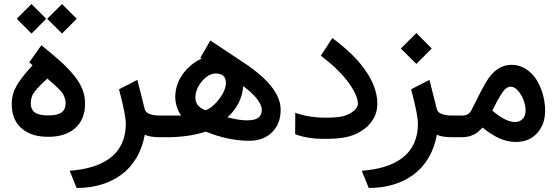

<svg xmlns="http://www.w3.org/2000/svg" viewBox="-20 -679 2755 950"><path d="M218.8 -107.9Q265.1 -107.9 284.9 -123Q304.7 -138.2 304.7 -167.5Q304.7 -180.7 301 -192.1Q297.4 -203.6 292 -213.4Q286.6 -223.1 273.9 -236.1Q261.2 -249 249 -260Q236.8 -271 214.4 -290Q189.9 -268.1 176.5 -254.4Q163.1 -240.7 151.9 -225.8Q140.6 -210.9 136.5 -197.3Q132.3 -183.6 132.3 -167.5Q132.3 -137.2 152.6 -122.6Q172.9 -107.9 218.8 -107.9ZM192.4 -448.7Q248 -404.3 284.2 -371.1Q320.3 -337.9 348.1 -303.2Q376 -268.6 388.4 -235.4Q400.9 -202.1 400.9 -166Q400.9 -88.4 352.3 -45.2Q303.7 -2 218.8 -2Q135.3 -2 86.7 -43.9Q38.1 -85.9 38.1 -166Q38.1 -212.4 61.8 -254.2Q85.4 -295.9 141.1 -356L131.3 -364.7L124.5 -370.6L129.9 -377.9L178.7 -446.8L184.6 -455.1ZM289.6 -656.2 356.9 -588.9 359.9 -585.9 356.9 -583.5 289.6 -515.6 286.6 -513.2 284.2 -515.6 216.3 -583.5 213.9 -585.9 216.3 -588.9 284.2 -656.2 286.6 -659.2ZM138.7 -656.2 206.1 -588.9 209 -585.9 206.1 -583.5 138.7 -515.6 135.7 -513.2 133.3 -515.6 65.4 -583.5 63 -585.9 65.4 -588.9 133.3 -656.2 135.7 -659.2Z M791.5 0H774.4Q721.2 0 696.3 -12.2Q684.6 52.2 654.8 102.3Q625 152.3 581.1 184.8Q537.1 217.3 481.4 234.1Q425.8 251 360.8 251H359.4L356.4 244.6L329.6 178.2L324.7 166Q389.6 161.1 440.4 145Q491.2 128.9 527.6 100.6Q564 72.3 583.3 30Q602.5 -12.2 602.5 -66.4Q602.5 -109.9 570.8 -229.5L568.8 -236.8L575.7 -240.7L648.9 -278.3L659.7 -283.7L662.6 -272Q674.3 -228 695.8 -140.1Q703.6 -107.4 772 -107.4H791.5Q794.9 -107.4 797.6 -92.5Q800.3 -77.6 800.3 -62.5V-45.9Q800.3 -30.3 797.6 -15.1Q794.9 0 791.5 0Z M785.6 -107.4H876Q847.2 -150.9 847.2 -199.7Q847.2 -225.6 854.5 -250.7Q861.8 -275.9 874 -296.6Q886.2 -317.4 903.1 -335.4Q919.9 -353.5 938.7 -366.9Q957.5 -380.4 978 -389.2L971.2 -393.1L976.1 -401.4L1015.6 -469.7L1020.5 -478.5L1029.3 -473.1L1190.9 -365.7Q1368.7 -247.1 1368.7 -136.2Q1368.7 -65.9 1325.7 -24.2Q1282.7 17.6 1214.4 17.6Q1109.9 17.6 998 -27.8Q914.6 0 802.2 0H785.6Q767.1 0 767.1 -45.9V-62.5Q767.1 -107.4 785.6 -107.4ZM1183.6 -252.9Q1176.3 -162.6 1105.5 -98.6Q1162.6 -83.5 1201.7 -83.5Q1240.7 -83.5 1258.1 -96.4Q1275.4 -109.4 1275.4 -136.2Q1275.4 -158.7 1252.4 -188.5Q1229.5 -218.3 1183.6 -252.9ZM1097.7 -270Q1097.7 -293 1084.5 -304.2Q1071.3 -315.4 1047.9 -315.4Q1011.7 -315.4 979.2 -276.6Q946.8 -237.8 946.8 -195.8Q946.8 -151.9 997.6 -133.3Q1034.2 -148.4 1065.9 -190.9Q1097.7 -233.4 1097.7 -270Z M1453.6 -116.7Q1514.6 -96.7 1589.4 -96.7Q1645 -96.7 1674.1 -103.3Q1703.1 -109.9 1726.1 -127Q1736.8 -134.8 1743.9 -145.5Q1751 -156.2 1751 -164.1Q1751 -209.5 1696.3 -281.2Q1650.4 -340.3 1574.7 -397.9L1567.4 -403.3L1572.3 -411.1L1618.7 -481.9L1624.5 -490.7L1632.8 -484.4Q1731.4 -410.2 1783.7 -336.9Q1847.2 -248.5 1847.2 -164.6Q1847.2 -122.6 1825.4 -87.4Q1803.7 -52.2 1764.6 -28.8Q1730 -7.8 1689.5 0.2Q1648.9 8.3 1583 8.3Q1505.9 8.3 1446.8 -12.7L1440.4 -15.1V-22L1440.9 -107.4V-121.1Z M2040 -515.6 2116.2 -439 2040 -362.8 1963.4 -439ZM2236.8 0H2219.7Q2166.5 0 2141.6 -12.2Q2129.9 52.2 2100.1 102.3Q2070.3 152.3 2026.4 184.8Q1982.4 217.3 1926.8 234.1Q1871.1 251 1806.2 251H1804.7L1801.8 244.6L1774.9 178.2L1770 166Q1835 161.1 1885.7 145Q1936.5 128.9 1972.9 100.6Q2009.3 72.3 2028.6 30Q2047.9 -12.2 2047.9 -66.4Q2047.9 -109.9 2016.1 -229.5L2014.2 -236.8L2021 -240.7L2094.2 -278.3L2105 -283.7L2107.9 -272Q2119.6 -228 2141.1 -140.1Q2148.9 -107.4 2217.3 -107.4H2236.8Q2240.2 -107.4 2242.9 -92.5Q2245.6 -77.6 2245.6 -62.5V-45.9Q2245.6 -30.3 2242.9 -15.1Q2240.2 0 2236.8 0Z M2231 -107.4H2270.5Q2299.8 -107.4 2314 -136.7Q2361.3 -233.4 2386.7 -275.4Q2436.5 -358.4 2511.7 -358.4Q2548.3 -358.4 2580.1 -338.9Q2611.8 -319.3 2632.6 -287.4Q2653.3 -255.4 2665.3 -214.6Q2677.2 -173.8 2677.2 -131.3Q2677.2 -64 2637.7 -20.3Q2598.1 23.4 2532.7 23.4Q2505.9 23.4 2478.5 15.4Q2451.2 7.3 2428.7 -5.9Q2406.2 -19 2392.8 -28.6Q2379.4 -38.1 2368.2 -47.9Q2351.1 -30.8 2339.1 -21.7Q2327.1 -12.7 2307.9 -6.3Q2288.6 0 2262.7 0H2231Q2212.4 0 2212.4 -45.9V-62.5Q2212.4 -107.4 2231 -107.4ZM2528.3 -75.2Q2551.8 -75.2 2566.2 -90.8Q2580.6 -106.4 2580.6 -132.8Q2580.6 -156.2 2570.6 -183.3Q2560.5 -210.4 2543 -230.2Q2525.4 -250 2506.8 -250Q2482.9 -250 2460.4 -213.4Q2435.1 -172.9 2416 -131.8Q2481.9 -75.2 2528.3 -75.2Z"/></svg>

Font: Samim FD-WOL
Style: Medium-FD-WOL
Weight: 500
Foundry: DejaVu fonts team - Redesigned by Saber Rastikerdar
Version: Version 4.0.0